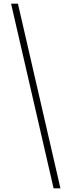

<svg xmlns="http://www.w3.org/2000/svg" viewBox="-20 -853 387 1039"><path d="M40 -833H77L307 166H270Z"/></svg>

Font: Noto Sans Gurmukhi ExtraCondensed ExtraLight
Style: Regular
Weight: 200
Width: 2
Designer: Jelle Bosma - Monotype Design Team
Foundry: Monotype Imaging Inc.
Version: Version 2.004; ttfautohint (v1.8.4.7-5d5b)